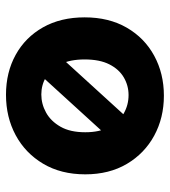

<svg xmlns="http://www.w3.org/2000/svg" viewBox="16 -562 554 625"><g transform="rotate(90 292.5 -250.0)"><path d="M418 -447 490 -396 191 -68 119 -119ZM289 7Q216 7 159 -24.5Q102 -56 69.5 -113.5Q37 -171 37 -249Q37 -328 70.5 -386Q104 -444 162 -475.5Q220 -507 292 -507Q364 -507 422 -475.5Q480 -444 514 -386.5Q548 -329 548 -251Q548 -172 513.5 -114Q479 -56 420.5 -24.5Q362 7 289 7ZM288 -108Q319 -108 347 -123.5Q375 -139 393 -170.5Q411 -202 411 -251Q411 -298 394 -329.5Q377 -361 349.5 -376.5Q322 -392 290 -392Q259 -392 232.5 -376.5Q206 -361 190 -329.5Q174 -298 174 -249Q174 -202 189.5 -170.5Q205 -139 231 -123.5Q257 -108 288 -108Z"/></g></svg>

Font: Albert Sans
Style: Bold
Weight: 700
Designer: Andreas Rasmussen
Foundry: a.Foundry
Version: Version 1.025